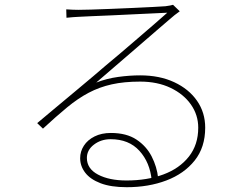

<svg xmlns="http://www.w3.org/2000/svg" viewBox="-20 -751 1040 800"><path d="M256 -712Q269 -711 283.5 -710.5Q298 -710 307 -710Q322 -710 358.5 -711Q395 -712 442 -714Q489 -716 535.5 -718Q582 -720 618 -722Q654 -724 669 -725Q683 -727 688.5 -728Q694 -729 701 -731L729 -704Q719 -697 707.5 -688Q696 -679 685 -669Q668 -655 632 -623.5Q596 -592 550.5 -553Q505 -514 460.5 -475.5Q416 -437 381 -407Q425 -424 472.5 -430.5Q520 -437 564 -437Q645 -437 706 -408.5Q767 -380 801 -331Q835 -282 835 -219Q835 -137 791 -82Q747 -27 673 1Q599 29 508 29Q442 29 399 12.5Q356 -4 335 -31.5Q314 -59 314 -92Q314 -120 329.5 -144Q345 -168 374 -182.5Q403 -197 442 -197Q507 -197 548.5 -169.5Q590 -142 612 -99Q634 -56 639 -9L612 0Q605 -74 561 -122.5Q517 -171 441 -171Q401 -171 371.5 -148.5Q342 -126 342 -93Q342 -48 388.5 -23.5Q435 1 507 1Q593 1 660.5 -24Q728 -49 767 -98.5Q806 -148 806 -219Q806 -272 775.5 -315.5Q745 -359 690.5 -385Q636 -411 564 -411Q497 -411 445.5 -399.5Q394 -388 349.5 -364.5Q305 -341 259.5 -303.5Q214 -266 159 -215L135 -238Q171 -268 212 -302.5Q253 -337 293.5 -370.5Q334 -404 368 -433Q402 -462 423 -480Q444 -497 478.5 -526.5Q513 -556 551.5 -589Q590 -622 624 -651.5Q658 -681 677 -698Q661 -697 623.5 -695.5Q586 -694 538.5 -691.5Q491 -689 444.5 -687Q398 -685 361 -683.5Q324 -682 309 -681Q296 -680 284 -679.5Q272 -679 257 -677Z"/></svg>

Font: Noto Sans HK Thin
Style: Regular
Weight: 100
Designer: Ryoko NISHIZUKA 西塚涼子 (kana, bopomofo & ideographs); Paul D. Hunt (Latin, Greek & Cyrillic); Sandoll Communications 산돌커뮤니
Foundry: Adobe
Version: Version 2.004-H2;hotconv 1.0.118;makeotfexe 2.5.65603